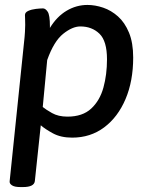

<svg xmlns="http://www.w3.org/2000/svg" viewBox="-20 -550 613 777"><path d="M62 207Q39 207 28.5 200Q18 193 19 184L77 -376Q80 -402 81 -421Q82 -440 82 -449Q82 -467 81.5 -475Q81 -483 81 -489Q81 -500 94.5 -506Q108 -512 125.5 -514Q143 -516 154 -516Q164 -516 173 -502.5Q182 -489 182 -444Q182 -440 182 -437Q210 -483 249.5 -506.5Q289 -530 334 -530Q365 -530 397.5 -519Q430 -508 457.5 -483.5Q485 -459 502 -418Q519 -377 519 -317Q519 -222 488 -149Q457 -76 401.5 -34.5Q346 7 272 7Q226 7 194 -10.5Q162 -28 145 -43L121 183Q118 207 73 207ZM253 -78Q314 -78 349 -110.5Q384 -143 398.5 -195.5Q413 -248 413 -310Q413 -384 382.5 -413.5Q352 -443 305 -443Q273 -443 235.5 -413Q198 -383 171 -307L153 -117Q165 -107 190.5 -92.5Q216 -78 253 -78Z"/></svg>

Font: Asap Medium
Style: Italic
Weight: 500
Italic angle: -6°
Designer: Pablo Cosgaya
Foundry: Omnibus-Type
Version: Version 3.001; ttfautohint (v1.8.3)